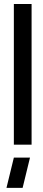

<svg xmlns="http://www.w3.org/2000/svg" viewBox="-20 -709 209 941"><path d="M11.7 211.9 47.9 63.5H127L90.8 211.9ZM47.9 0V-689.5H134.8V0Z"/></svg>

Font: Post No Bills Jaffna SemiBold
Style: Regular
Weight: 600
Designer: Kosala Senevirathne, Siva Puranthara, Lasantha Premarathna, Tharique Azeez
Foundry: Mooniak
Version: Version 1.220 ; ttfautohint (v1.6)